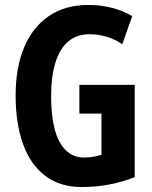

<svg xmlns="http://www.w3.org/2000/svg" viewBox="-20 -744 614 774"><path d="M300 -402H523V-30Q473 -10 419.5 0Q366 10 310 10Q222 10 162.5 -35Q103 -80 73 -163Q43 -246 43 -359Q43 -471 77 -552.5Q111 -634 176.5 -679Q242 -724 336 -724Q388 -724 433 -712Q478 -700 513 -679L473 -566Q443 -586 409.5 -596Q376 -606 341 -606Q290 -606 255.5 -577Q221 -548 203.5 -492Q186 -436 186 -355Q186 -280 200 -225Q214 -170 244 -139.5Q274 -109 319 -109Q338 -109 355.5 -112Q373 -115 389 -120V-286H300Z"/></svg>

Font: Noto Sans Khmer ExtraCondensed
Style: Bold
Weight: 700
Width: 2
Designer: Danh Hong and the Monotype Design Team
Foundry: Monotype Imaging Inc.
Version: Version 2.004